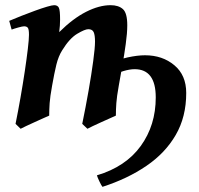

<svg xmlns="http://www.w3.org/2000/svg" viewBox="-20 -477 769 741"><path d="M297.4 1Q310.5 -62.5 321.8 -126.7Q333 -190.9 339.8 -241.7Q346.7 -292.5 346.7 -316.4Q346.7 -341.3 341.6 -352.8Q336.4 -364.3 320.8 -364.3Q307.6 -364.3 278.1 -346.7Q248.5 -329.1 220.2 -283.2Q205.6 -260.3 197.5 -227.3Q189.5 -194.3 181.2 -147Q173.3 -103.5 171.6 -78.9Q169.9 -54.2 169.9 -30.8Q163.1 -27.8 147.7 -21Q132.3 -14.2 114.3 -5.9Q96.2 2.4 80.8 9.5Q65.4 16.6 59.6 20L40 1Q49.8 -47.4 59.1 -100.3Q68.4 -153.3 75.7 -202.1Q83 -251 87.4 -288.3Q91.8 -325.7 91.8 -342.8Q91.8 -365.2 86.9 -370.4Q82 -375.5 73.2 -375.5Q66.9 -375.5 50.3 -370.8Q33.7 -366.2 24.9 -362.8L15.6 -396.5Q36.1 -405.3 62.7 -415.8Q89.4 -426.3 115.5 -435.8Q141.6 -445.3 161.6 -451.2Q181.6 -457 189 -457Q202.6 -457 207.3 -446.8Q211.9 -436.5 211.9 -401.9Q211.9 -378.4 208.5 -353Q261.7 -405.8 312.3 -431.4Q362.8 -457 406.7 -457Q437.5 -457 454.3 -441.9Q471.2 -426.8 471.2 -379.4Q471.2 -349.6 465.3 -307.1Q459.5 -264.6 451.7 -221.7Q443.8 -178.7 438.5 -147Q430.7 -103.5 429 -78.9Q427.2 -54.2 427.2 -30.8Q420.9 -27.8 405.5 -21Q390.1 -14.2 371.8 -5.9Q353.5 2.4 338.4 9.5Q323.2 16.6 317.4 20ZM375.5 244.1Q371.1 238.8 363.8 223.4Q356.4 208 354 199.7Q465.3 166.5 523.2 86.4Q581.1 6.3 581.1 -101.1Q581.1 -210 499.5 -210Q480.5 -210 455.3 -202.4Q430.2 -194.8 409.2 -178.7L411.1 -230Q433.6 -247.1 472.2 -255.4Q510.7 -263.7 539.6 -263.7Q606.9 -263.7 652.8 -225.3Q698.7 -187 698.7 -118.2Q698.7 -25.9 658.2 43.9Q617.7 113.8 544.9 163.3Q472.2 212.9 375.5 244.1Z"/></svg>

Font: Gentium Plus
Style: Bold Italic
Weight: 700
Italic angle: -8°
Designer: Victor Gaultney, Annie Olsen, Iska Routamaa, Becca Hirsbrunner
Foundry: SIL International
Version: Version 6.101